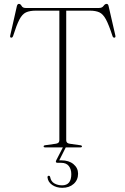

<svg xmlns="http://www.w3.org/2000/svg" viewBox="-20 -740 630 964"><path d="M108.5 -700H477.5Q492.5 -700 499.8 -710.2Q507 -720.5 515.5 -720.5Q522.5 -720.5 525 -710.5L559 -562.5Q561.5 -552 555 -551Q548 -550 545 -558.5Q526.5 -615.5 511.8 -642.8Q497 -670 478.5 -678.2Q460 -686.5 430.5 -686.5H312.5V-35.5Q312.5 -20 332 -18L382 -11Q391.5 -10 391.5 -5Q391.5 0 383 0H207Q199 0 199 -5Q199 -10 208 -11L258 -18Q278 -20 278 -35.5V-686.5H160Q129.5 -686.5 110.5 -677.8Q91.5 -669 77.2 -641.5Q63 -614 45.5 -558.5Q42 -550 35.5 -551Q29 -552 31.5 -562.5L65 -710.5Q68 -720.5 75 -720.5Q83 -720.5 88.5 -710.2Q94 -700 108.5 -700ZM297 -2.5H311.5L277.5 65H288Q326 65 349 84.2Q372 103.5 372 132Q372 163.5 350 183.2Q328 203 293 203Q263 203 242 188.5Q221 174 218.5 151Q218 143.5 224 142.5Q230.5 142 232 149.5Q236 171.5 253.2 181Q270.5 190.5 291.5 190.5Q338 190.5 338 134.5Q338 109.5 325.5 93.5Q313 77.5 287.5 77.5H269.5Q256 77.5 262.5 64.5Z"/></svg>

Font: Fraunces 72pt S000 Thin
Style: Regular
Weight: 100
Version: Version 1.000; ttfautohint (v1.8.3)